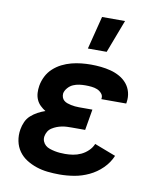

<svg xmlns="http://www.w3.org/2000/svg" viewBox="-85 -827 770 905"><g transform="rotate(10 300.0 -375.0)"><path d="M261 8Q232 8 204 5Q176 2 150.5 -6.5Q125 -15 102.5 -29Q80 -43 64.5 -64.5Q49 -86 43.5 -113.5Q38 -141 43 -170Q46 -188 54 -206Q62 -224 76.5 -237Q91 -250 108.5 -259.5Q126 -269 144 -275Q131 -283 119 -294.5Q107 -306 100.5 -321Q94 -336 93 -353Q92 -370 95 -388Q99 -411 110 -433Q121 -455 139.5 -472Q158 -489 180 -500Q202 -511 225 -517Q248 -523 271.5 -525.5Q295 -528 318 -528Q342 -528 366 -525.5Q390 -523 413 -517Q436 -511 456.5 -499.5Q477 -488 491.5 -470.5Q506 -453 512 -430Q518 -407 514 -382L513 -376H394V-377Q397 -392 387.5 -403Q378 -414 365.5 -419Q353 -424 338.5 -425.5Q324 -427 309 -427Q294 -427 279.5 -425Q265 -423 251 -417Q237 -411 226 -398.5Q215 -386 212 -372Q211 -362 214 -353Q217 -344 224 -338Q231 -332 240 -329Q249 -326 258 -324Q267 -322 277 -321Q287 -320 297 -320H361L344 -220H280Q268 -220 256.5 -219.5Q245 -219 232.5 -216.5Q220 -214 208.5 -209.5Q197 -205 186 -198Q175 -191 168.5 -180Q162 -169 160 -157Q158 -144 162.5 -133Q167 -122 175.5 -114.5Q184 -107 196 -103Q208 -99 220 -96.5Q232 -94 244.5 -93Q257 -92 270 -92Q289 -92 308 -95Q327 -98 345.5 -106.5Q364 -115 379.5 -130Q395 -145 402 -163L504 -124Q490 -90 462.5 -63Q435 -36 401 -20Q367 -4 331.5 2Q296 8 261 8ZM290 -600 330 -758H440L380 -600Z"/></g></svg>

Font: Iosevka HT Extended
Style: Bold Italic
Weight: 700
Width: 7
Italic angle: -9°
Monospace: yes
Designer: Belleve Invis
Foundry: Belleve Invis
Version: Version 32.3.0; ttfautohint (v1.8.4)